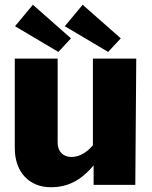

<svg xmlns="http://www.w3.org/2000/svg" viewBox="-20 -776 637 806"><path d="M280 -117C245 -117 222 -140 222 -177V-530H42V-155C42 -50 106 10 193 10C263 10 319 -17 373 -82V0H548L552 -530H370V-166C346 -138 315 -117 280 -117ZM118 -756 43 -666 225 -558 278 -615ZM327 -756 252 -666 434 -558 487 -615Z"/></svg>

Font: Bisquit Text
Style: Bold
Weight: 800
Version: Version 1.004;Glyphs 3.2.3 (3260)